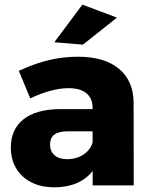

<svg xmlns="http://www.w3.org/2000/svg" viewBox="-20 -789 641 817"><path d="M267.6 -230.1Q230.4 -230.1 211.7 -216.6Q193 -203 193 -173.7Q193 -145.3 212.2 -128.4Q231.4 -111.6 265.7 -111.6Q292.7 -111.6 315.3 -120.9Q337.9 -130.1 353.3 -146.5Q368.7 -162.9 374.3 -184L398.6 -104.7Q377 -50.4 329.1 -21.3Q281.3 7.9 210.9 7.9Q153.3 7.9 111.9 -13.9Q70.4 -35.6 48.3 -73.6Q26.1 -111.7 26.1 -161.1Q26.1 -238.3 79.5 -281Q132.9 -323.7 233.4 -324.7H391.1V-230.1ZM373.9 -331.3Q373.9 -370.1 347.9 -392Q321.9 -413.9 270.9 -413.9Q236.9 -413.9 194.8 -402.7Q152.7 -391.6 108.7 -370.3L60 -487.7Q102.7 -507.3 143.4 -520.6Q184.1 -533.9 225.9 -540.7Q267.7 -547.6 312.4 -547.6Q424.6 -547.6 486.4 -496.1Q548.1 -444.6 548.6 -351.9L549 0H374.3ZM330.6 -769.3 477.7 -714 332.9 -599.1 211 -609.1Z"/></svg>

Font: Alexandria
Style: Regular
Weight: 400
Designer: Mohamed Gaber
Foundry: Kief Type Foundry
Version: Version 5.100